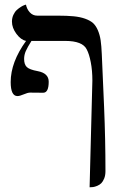

<svg xmlns="http://www.w3.org/2000/svg" viewBox="-20 -587 516 816"><path d="M163.6 -192.9Q157.2 -192.9 137.7 -193.1Q118.2 -193.4 107.9 -193.4Q97.7 -193.4 80.8 -186Q64 -178.7 54.2 -178.7Q25.4 -178.7 25.4 -238.3Q25.4 -322.8 90.8 -413.1Q68.8 -417.5 49.8 -443.1Q30.8 -468.8 30.8 -495.1Q30.8 -510.7 36.9 -523.9Q43 -537.1 51.8 -544.9Q60.5 -552.7 69.3 -558.1Q78.1 -563.5 84 -565.4L90.3 -567.4Q94.2 -547.9 106.9 -534.2Q119.6 -520.5 138.2 -520.5H224.6Q265.1 -520.5 292.7 -517.8Q320.3 -515.1 341.6 -507.6Q362.8 -500 375 -489.3Q387.2 -478.5 395.8 -458.7Q404.3 -439 407.7 -415.8Q411.1 -392.6 412.6 -356.9L422.4 -132.3Q428.2 4.9 428.2 140.1Q428.2 158.2 422.9 171.4Q417.5 184.6 410.4 191.7Q403.3 198.7 393.1 202.9Q382.8 207 375.7 208Q368.7 209 360.8 209L372.6 -244.6Q372.6 -287.6 365.7 -322.8Q358.9 -357.9 348.6 -377Q331.1 -413.1 256.8 -413.1H113.8Q96.7 -386.2 89.6 -369.9Q82.5 -353.5 82.5 -336.4Q82.5 -313 94 -302Q105.5 -291 140.1 -284.7Q187 -275.9 187 -239.7Q187 -192.9 163.6 -192.9Z"/></svg>

Font: Libertinage
Style: l
Weight: 400
Designer: OSP
Foundry: OSP
Version: Version 1.0; 2008; OFL relea